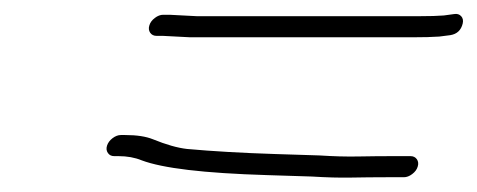

<svg xmlns="http://www.w3.org/2000/svg" viewBox="-20 -427 678 273"><path d="M132.2 -220C130.9 -216 131.3 -212.5 133.4 -209.5C135.4 -206.5 138.4 -205 142.4 -205H148.4C160.8 -205 171.8 -203 181.5 -199C211.5 -187.8 268.7 -180.8 360.1 -178L423.3 -176C444.5 -174.7 462.3 -174.2 479 -174.5C495.8 -174.8 512.5 -175 529.2 -175H554.2C558.2 -175 562.2 -176.5 566.1 -179.5C570.1 -182.5 572.7 -186 573.9 -190C575.2 -194 574.8 -197.5 572.8 -200.5C570.7 -203.5 567.7 -205 563.7 -205H538.7C522 -205 505.3 -204.8 488.5 -204.5C471.8 -204.2 454.4 -204.7 434 -206L370.9 -208C324.3 -209.5 282.2 -211.9 245.9 -215.2C232.5 -216.7 216.3 -221.3 197.4 -229C187.5 -233 174.4 -235 157.9 -235H151.9C147.9 -235 144 -233.5 140 -230.5C136.1 -227.5 133.5 -224 132.2 -220ZM250 -374H568.2C582.2 -374 594.3 -374.3 604.5 -375L620.2 -377C629.7 -378.5 635.6 -384 637.9 -393.5C638.9 -397.8 638.2 -401.3 635.7 -404C633.2 -406.7 629.9 -407.7 625.7 -407L611 -405C602.2 -404.3 591.1 -404 577.7 -404H259.5L221.1 -406H212.1C208.1 -406 204.1 -404.5 200.2 -401.5C196.2 -398.5 193.6 -395 192.4 -391C191.1 -387 191.5 -383.5 193.5 -380.5C195.6 -377.5 198.6 -376 202.6 -376H211.6Z"/></svg>

Font: Proton
Style: ExBdExtSuIt
Weight: 500
Version: Version 1.017